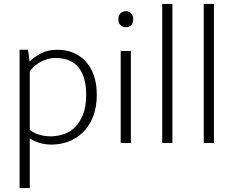

<svg xmlns="http://www.w3.org/2000/svg" viewBox="-20 -730 1192 980"><path d="M244 8Q211 8 182 -0.5Q153 -9 132 -24V230H80V-476H123L131 -416Q154 -439 189 -457.5Q224 -476 274 -476Q317 -476 353.5 -461Q390 -446 417 -417Q444 -388 459 -345Q474 -302 474 -247Q474 -181 454.5 -133Q435 -85 402.5 -53.5Q370 -22 328.5 -7Q287 8 244 8ZM263 -434Q240 -434 219.5 -427.5Q199 -421 182 -411Q165 -401 152 -389Q139 -377 132 -366V-67Q154 -50 181.5 -42Q209 -34 237 -34Q272 -34 305 -45Q338 -56 363.5 -81.5Q389 -107 404.5 -147.5Q420 -188 420 -247Q420 -336 381.5 -385Q343 -434 263 -434Z M596 0V-470H648V0ZM623 -591Q607 -591 595.5 -601.5Q584 -612 584 -631Q584 -651 595 -662Q606 -673 622 -673Q637 -673 648.5 -662.5Q660 -652 660 -631Q660 -611 649 -601Q638 -591 623 -591Z M808 0V-710H860V0Z M1020 0V-710H1072V0Z"/></svg>

Font: Mukta ExtraLight
Style: Regular
Weight: 275
Designer: Girish Dalvi and Yashodeep Gholap
Foundry: Ek Type
Version: Version 2.538;PS 1.002;hotconv 16.6.51;makeotf.lib2.5.65220;